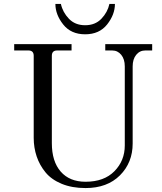

<svg xmlns="http://www.w3.org/2000/svg" viewBox="-20 -936 820 974"><path d="M412 -762Q340 -762 300.5 -812Q261 -862 261 -916H289Q298 -874 329.5 -841Q361 -808 412 -808Q463 -808 494.5 -841Q526 -874 535 -916H563Q563 -862 523.5 -812Q484 -762 412 -762ZM414 18Q345 18 293 -3.5Q241 -25 211 -61.5Q181 -98 166 -142.5Q151 -187 151 -237V-653Q151 -680 124 -680H52V-712H343V-680H270Q243 -680 243 -653V-210Q243 -117 288 -65.5Q333 -14 414 -14Q508 -14 560.5 -67.5Q613 -121 613 -198V-599Q613 -636 595 -658Q577 -680 549 -680H514V-712H752V-680H717Q689 -680 671 -658Q653 -636 653 -599V-208Q653 -111 588.5 -46.5Q524 18 414 18Z"/></svg>

Font: Old Standard TT
Style: Regular
Weight: 400
Designer: Alexey Kryukov <alexios@thessalonica.org.ru>
Version: Version 2.2